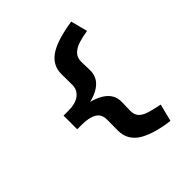

<svg xmlns="http://www.w3.org/2000/svg" viewBox="-237 -871 1242 1242"><g transform="rotate(-45 384.5 -250.0)"><path d="M611 204Q553 197 501.5 183Q450 169 410 147Q370 125 348 90.5Q326 56 326 7L327 -88Q328 -140 292 -162Q256 -184 188 -184H146V-309H190Q258 -309 293 -337.5Q328 -366 327 -412L326 -507Q325 -587 392 -634Q459 -681 611 -704L641 -589Q595 -582 556.5 -570Q518 -558 495 -534.5Q472 -511 473 -470L475 -398Q477 -338 434 -299.5Q391 -261 307 -245V-256Q391 -238 434 -200Q477 -162 475 -102L473 -30Q472 11 493 32Q514 53 553 64Q592 75 641 85Z"/></g></svg>

Font: Lexend Zetta SemiBold
Style: Regular
Weight: 600
Designer: Bonnie Shaver-Troup, Thomas Jockin
Foundry: Lexend
Version: Version 1.007